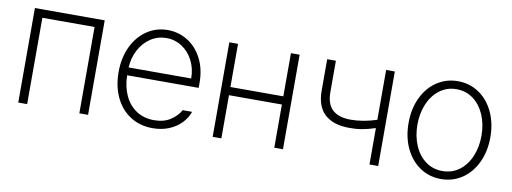

<svg xmlns="http://www.w3.org/2000/svg" viewBox="-50 -794 2827 1061"><g transform="rotate(10 1363.5 -263.5)"><path d="M77.1 -530.3H468.8V0H419.9V-484.4H127V0H77.1Z M593.8 -262.7Q593.8 -341.3 623 -404.1Q652.3 -466.8 704.6 -502.4Q756.8 -538.1 822.3 -538.1Q882.3 -538.1 933.1 -507.1Q983.9 -476.1 1014.4 -417.5Q1044.9 -358.9 1044.9 -280.3V-252.9H643.6Q644.5 -189 667.7 -139.4Q690.9 -89.8 733.2 -62Q775.4 -34.2 832 -34.2Q888.2 -34.2 925 -59.1Q961.9 -84 979.5 -116.2H1032.2Q1020.5 -82 993.2 -53Q965.8 -23.9 924.6 -6.6Q883.3 10.7 832 10.7Q760.7 10.7 706.5 -24.2Q652.3 -59.1 623 -121.3Q593.8 -183.6 593.8 -262.7ZM995.1 -296.9Q995.1 -351.6 972.4 -396.5Q949.7 -441.4 910.2 -467.3Q870.6 -493.2 822.3 -493.2Q773.9 -493.2 734.4 -467.3Q694.8 -441.4 670.9 -396.5Q647 -351.6 644 -296.9Z M1216.8 -288.1H1513.7V-530.3H1562.5V0H1513.7V-242.2H1216.8V0H1168V-530.3H1216.8Z M2096.7 0H2047.9V-204.1Q2007.3 -190.9 1973.4 -185.1Q1939.5 -179.2 1903.3 -179.7Q1812.5 -179.7 1764.6 -223.6Q1716.8 -267.6 1716.8 -356.4V-532.2H1765.6V-356.4Q1765.6 -288.6 1800.5 -257.1Q1835.4 -225.6 1902.3 -225.6Q1970.7 -225.6 2047.9 -250.5V-530.3H2096.7Z M2220.7 -263.7Q2220.7 -342.8 2250.2 -405.3Q2279.8 -467.8 2332 -502.9Q2384.3 -538.1 2450.2 -538.1Q2516.1 -538.1 2568.4 -502.9Q2620.6 -467.8 2650.1 -405.3Q2679.7 -342.8 2679.7 -263.7Q2679.7 -184.6 2650.1 -122.1Q2620.6 -59.6 2568.4 -24.4Q2516.1 10.7 2450.2 10.7Q2384.3 10.7 2332 -24.4Q2279.8 -59.6 2250.2 -122.1Q2220.7 -184.6 2220.7 -263.7ZM2629.9 -263.7Q2629.9 -327.1 2607.7 -379.6Q2585.4 -432.1 2544.7 -462.6Q2503.9 -493.2 2450.2 -493.2Q2396.5 -493.2 2355.7 -462.4Q2314.9 -431.6 2292.7 -379.4Q2270.5 -327.1 2270.5 -263.7Q2270.5 -199.7 2292.7 -147.2Q2314.9 -94.7 2355.7 -64.5Q2396.5 -34.2 2450.2 -34.2Q2503.9 -34.2 2544.7 -64.5Q2585.4 -94.7 2607.7 -147.2Q2629.9 -199.7 2629.9 -263.7Z"/></g></svg>

Font: Pretendard JP ExtraLight
Style: Regular
Weight: 200
Designer: Base glyphs from Inter by Rasmus Andersson; Hangeul glyphs from Noto Sans CJK(Source Han Sans) by Jang Soo-young and Kan
Foundry: Kil Hyung-jin
Version: Version 1.309